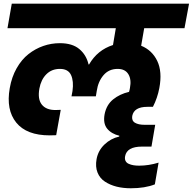

<svg xmlns="http://www.w3.org/2000/svg" viewBox="-20 -760 1032 1028"><path d="M20 -608.9 43 -740.2H992.2L967.8 -608.9H752L735.8 -515.1Q794.4 -491.2 822 -433.6Q849.6 -376 833 -288.1Q823.2 -235.8 798.8 -188H769Q697.8 -188 688 -139.2Q684.1 -113.8 702.6 -102.8Q721.2 -91.8 753.9 -91.8H811L791 24.9H740.2Q659.7 24.9 649.9 76.2Q647 91.3 652.3 101.8Q657.7 112.3 669.7 117.4Q681.6 122.6 695.1 124.8Q708.5 127 725.1 127Q775.9 127 829.1 110.8L809.1 227.1Q756.3 248 680.2 248Q639.2 248 604.2 239.3Q569.3 230.5 542 212.6Q514.6 194.8 502.2 163.8Q489.7 132.8 497.1 91.8Q505.4 46.4 539.1 13.9Q572.8 -18.6 618.2 -28.8L619.1 -33.2Q576.2 -43.5 553.7 -71.3Q531.2 -99.1 540 -147.9Q549.8 -198.7 585.7 -227.8Q621.6 -256.8 670.9 -268.1Q674.8 -281.2 675.8 -289.1Q684.6 -334.5 667.2 -362.8Q649.9 -391.1 609.9 -391.1Q563 -391.1 534.2 -357.4Q505.4 -323.7 498 -272.9L493.2 -244.1H362.8L368.2 -272.9Q375.5 -325.2 360.4 -358.2Q345.2 -391.1 300.8 -391.1Q256.8 -391.1 228.3 -362.5Q199.7 -334 190.9 -286.1Q180.7 -229 203.9 -200Q227.1 -170.9 276.9 -170.9Q293.9 -170.9 305.2 -171.9L280.8 -36.1Q265.6 -35.2 246.1 -35.2Q122.6 -35.2 67.1 -103.5Q11.7 -171.9 32.2 -288.1Q42.5 -347.7 69.1 -394.5Q95.7 -441.4 132.3 -470.2Q168.9 -499 211.7 -513.9Q254.4 -528.8 300.8 -528.8Q367.2 -528.8 404.8 -497.3Q442.4 -465.8 454.1 -415H457Q501.5 -492.2 585 -519L600.1 -608.9Z"/></svg>

Font: SVN-Poppins
Style: Bold Italic
Weight: 700
Italic angle: -10°
Designer: Ninad Kale (Devanagari), Jonny Pinhorn (Latin)
Foundry: Indian Type Foundry
Version: Version 3.002 2017